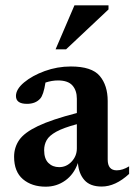

<svg xmlns="http://www.w3.org/2000/svg" viewBox="-20 -690 506 722"><path d="M362.5 11.5Q319 11.5 297.5 -12.8Q276 -37 273 -77Q258 -34.5 225.5 -11.2Q193 12 152 12Q99.5 12 66.2 -16.2Q33 -44.5 33 -100.5Q33 -135.5 52.2 -163.5Q71.5 -191.5 122.8 -216Q174 -240.5 269 -265V-318.5Q269 -350 252.2 -368.8Q235.5 -387.5 198 -387.5Q175 -387.5 151 -379.5Q143.5 -332 131 -319Q113.5 -299.5 81.5 -299.5Q40 -299.5 40 -329Q40 -354.5 70.5 -380Q101 -405.5 148.2 -422.8Q195.5 -440 246.5 -440Q325 -440 355 -404.5Q385 -369 385 -310V-90Q385 -49.5 419 -49.5Q441 -49.5 465.5 -64.5V-36Q414 11.5 362.5 11.5ZM146 -125.5Q146 -93 162 -77.2Q178 -61.5 202.5 -61.5Q230 -61.5 249.5 -82.5Q269 -103.5 269 -132V-223Q218.5 -209.5 191.8 -194.8Q165 -180 155.5 -163Q146 -146 146 -125.5ZM189 -504.5 260 -670H388V-654.5L228.5 -504.5Z"/></svg>

Font: Newsreader Text SemiBold
Style: Regular
Weight: 600
Designer: Hugues Gentile
Foundry: Production Type
Version: Version 1.001